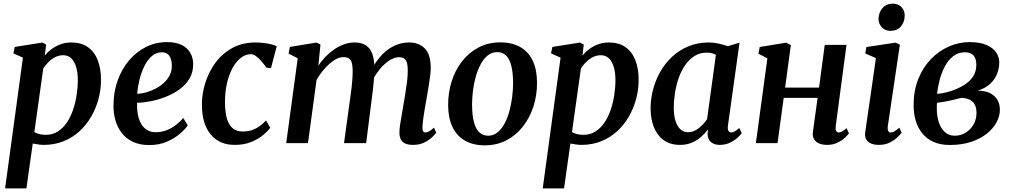

<svg xmlns="http://www.w3.org/2000/svg" viewBox="-20 -802 5674 1076"><path d="M8.5 254 108.5 -479 55 -503 62.5 -539 217 -563.5 238.5 -552.5 231 -491Q246.5 -510 268.8 -526.5Q291 -543 318.5 -553.5Q346 -564 379 -564Q434.5 -564 471.5 -538.5Q508.5 -513 527.2 -466Q546 -419 546 -354Q546 -299.5 531.8 -246.8Q517.5 -194 490.5 -147.5Q463.5 -101 424.5 -65.5Q385.5 -30 335.2 -10Q285 10 225.5 10Q210.5 10 194.5 7.5Q178.5 5 163.5 2.5L128 254ZM172.5 -62Q185.5 -54 201.8 -50.2Q218 -46.5 237.5 -46.5Q274.5 -46.5 303.5 -64.8Q332.5 -83 353.8 -114Q375 -145 388.8 -184.8Q402.5 -224.5 409.2 -268Q416 -311.5 416 -353.5Q416 -395 406.8 -426.2Q397.5 -457.5 379.5 -475Q361.5 -492.5 334.5 -492.5Q310 -492.5 288.8 -481.5Q267.5 -470.5 250.8 -453.5Q234 -436.5 222.5 -418.5Z M1032 -99.5Q1018.5 -78.5 988.8 -52.8Q959 -27 915.5 -8Q872 11 816.5 11Q762 11 723.5 -7.8Q685 -26.5 661 -58.5Q637 -90.5 626.2 -130Q615.5 -169.5 616 -211Q616 -285 638.8 -349.2Q661.5 -413.5 702 -462Q742.5 -510.5 797 -538.2Q851.5 -566 915.5 -566Q966 -566 998.2 -550Q1030.5 -534 1046.2 -506.5Q1062 -479 1062.5 -445Q1063.5 -398 1042.2 -362.2Q1021 -326.5 985.5 -301Q950 -275.5 908 -259Q866 -242.5 823.8 -234.5Q781.5 -226.5 748 -226Q747 -192 752.2 -162.2Q757.5 -132.5 770.2 -109.8Q783 -87 803.2 -74Q823.5 -61 852 -61Q885 -61 913.2 -72Q941.5 -83 965 -101Q988.5 -119 1007.5 -140.5ZM888 -509Q854.5 -509 829.8 -486.8Q805 -464.5 788 -429.2Q771 -394 761.2 -353.5Q751.5 -313 749 -276Q773 -277 799.8 -284.5Q826.5 -292 852.2 -305.5Q878 -319 898.8 -338Q919.5 -357 931.8 -381.8Q944 -406.5 943 -436.5Q942 -472.5 927.8 -490.8Q913.5 -509 888 -509Z M1295 10Q1210 10 1161.2 -48Q1112.5 -106 1111.5 -213.5Q1111 -273.5 1129.8 -335Q1148.5 -396.5 1186 -448.5Q1223.5 -500.5 1280.5 -532.2Q1337.5 -564 1413 -564Q1441.5 -564 1475 -558.8Q1508.5 -553.5 1531 -543L1498.5 -420L1473 -423Q1461 -440 1446 -457.5Q1431 -475 1415.5 -486.8Q1400 -498.5 1386.5 -498.5Q1357 -498.5 1330.2 -478.2Q1303.5 -458 1283.2 -421Q1263 -384 1251.5 -333.2Q1240 -282.5 1241 -221Q1242 -167 1253.2 -132.5Q1264.5 -98 1286.2 -81.5Q1308 -65 1339.5 -65Q1370 -65 1393.2 -73.2Q1416.5 -81.5 1435.5 -95.5Q1454.5 -109.5 1471 -127L1494.5 -86Q1481.5 -67.5 1454.5 -45Q1427.5 -22.5 1387.5 -6.2Q1347.5 10 1295 10Z M1776 -552.5 1764 -434Q1781.5 -460.5 1804.2 -484Q1827 -507.5 1853.5 -525.5Q1880 -543.5 1908.8 -553.8Q1937.5 -564 1967 -564Q2003 -564 2027.2 -550Q2051.5 -536 2064.2 -505.5Q2077 -475 2078.5 -425.5Q2078.5 -419 2078.2 -411.5Q2078 -404 2077.5 -396Q2077 -388 2076 -379.5L2058 -401.5Q2075 -438.5 2097.8 -468.2Q2120.5 -498 2148 -519.5Q2175.5 -541 2207 -552.5Q2238.5 -564 2273 -564Q2326.5 -564 2360.2 -531Q2394 -498 2394 -420.5Q2394 -402 2390 -371.5Q2386 -341 2380.5 -307.8Q2375 -274.5 2370 -246.5Q2365.5 -221 2360.5 -192.5Q2355.5 -164 2352 -137.2Q2348.5 -110.5 2347.5 -90Q2347 -72.5 2351.5 -66Q2356 -59.5 2363.5 -59.5Q2373.5 -59.5 2384.2 -65.5Q2395 -71.5 2412 -86.5L2425 -58.5Q2419.5 -50.5 2402.8 -34Q2386 -17.5 2358.8 -3.8Q2331.5 10 2294.5 10Q2264 10 2247.2 0.5Q2230.5 -9 2224.2 -25Q2218 -41 2218.5 -60.5Q2218.5 -78.5 2222.5 -105.2Q2226.5 -132 2232 -162Q2237.5 -192 2242 -220.5Q2246.5 -248 2252 -281Q2257.5 -314 2261.5 -347Q2265.5 -380 2265 -408Q2265 -451 2253.2 -466.2Q2241.5 -481.5 2216 -481.5Q2196.5 -481.5 2174 -470Q2151.5 -458.5 2129.8 -437.5Q2108 -416.5 2089 -388.2Q2070 -360 2057 -326.5L2078 -398Q2077 -375.5 2074.8 -348.8Q2072.5 -322 2069.5 -295.5Q2066.5 -269 2063 -245L2032 0H1908L1938 -219.5Q1942 -247.5 1946.5 -280.5Q1951 -313.5 1953.8 -346.2Q1956.5 -379 1956.5 -406.5Q1955.5 -452.5 1943.5 -467.2Q1931.5 -482 1903 -482Q1886 -482 1866 -472Q1846 -462 1825.8 -444Q1805.5 -426 1787 -403Q1768.5 -380 1754 -354.5L1706 0H1584L1648.5 -475.5L1597 -501.5L1604.5 -539L1753.5 -563.5Z M2783.5 -564.5Q2850 -564.5 2895.8 -538.2Q2941.5 -512 2965.5 -461.8Q2989.5 -411.5 2989.5 -339Q2990 -269.5 2969.8 -206.2Q2949.5 -143 2911.2 -93.8Q2873 -44.5 2818.8 -16Q2764.5 12.5 2696.5 12.5Q2631.5 12.5 2585.8 -13.8Q2540 -40 2516 -90Q2492 -140 2491.5 -211.5Q2491 -282 2511 -345.5Q2531 -409 2569.2 -458.2Q2607.5 -507.5 2661.8 -536Q2716 -564.5 2783.5 -564.5ZM2766.5 -510Q2737 -510 2714 -491.8Q2691 -473.5 2674.2 -442.5Q2657.5 -411.5 2646.5 -373Q2635.5 -334.5 2630.5 -293.5Q2625.5 -252.5 2625.5 -215Q2626 -153 2636.8 -114.8Q2647.5 -76.5 2667.8 -59Q2688 -41.5 2716 -41.5Q2745 -41.5 2767.8 -59.8Q2790.5 -78 2807.2 -109Q2824 -140 2834.5 -178.5Q2845 -217 2850.2 -258Q2855.5 -299 2855.5 -337Q2855 -399 2844.5 -437Q2834 -475 2814.5 -492.5Q2795 -510 2766.5 -510Z M3021.5 254 3121.5 -479 3068 -503 3075.5 -539 3230 -563.5 3251.5 -552.5 3244 -491Q3259.5 -510 3281.8 -526.5Q3304 -543 3331.5 -553.5Q3359 -564 3392 -564Q3447.5 -564 3484.5 -538.5Q3521.5 -513 3540.2 -466Q3559 -419 3559 -354Q3559 -299.5 3544.8 -246.8Q3530.5 -194 3503.5 -147.5Q3476.5 -101 3437.5 -65.5Q3398.5 -30 3348.2 -10Q3298 10 3238.5 10Q3223.5 10 3207.5 7.5Q3191.5 5 3176.5 2.5L3141 254ZM3185.5 -62Q3198.5 -54 3214.8 -50.2Q3231 -46.5 3250.5 -46.5Q3287.5 -46.5 3316.5 -64.8Q3345.5 -83 3366.8 -114Q3388 -145 3401.8 -184.8Q3415.5 -224.5 3422.2 -268Q3429 -311.5 3429 -353.5Q3429 -395 3419.8 -426.2Q3410.5 -457.5 3392.5 -475Q3374.5 -492.5 3347.5 -492.5Q3323 -492.5 3301.8 -481.5Q3280.5 -470.5 3263.8 -453.5Q3247 -436.5 3235.5 -418.5Z M4059.5 -98.5Q4056.5 -76.5 4062.8 -68Q4069 -59.5 4078.5 -59.5Q4087 -59.5 4097.2 -65.2Q4107.5 -71 4123 -84.5L4137 -56Q4132 -48 4115 -32Q4098 -16 4072.2 -3Q4046.5 10 4013.5 10Q3983.5 10 3964.5 -5.5Q3945.5 -21 3945.5 -53L3948 -76.5Q3932 -55.5 3909.5 -35.5Q3887 -15.5 3857.8 -2.8Q3828.5 10 3791.5 10Q3735.5 10 3698.8 -17Q3662 -44 3644 -90.5Q3626 -137 3626 -194.5Q3626 -247 3639.8 -299.8Q3653.5 -352.5 3680.5 -400Q3707.5 -447.5 3747.2 -484.5Q3787 -521.5 3838.8 -542.8Q3890.5 -564 3953 -564Q3979 -564 4008.2 -557.5Q4037.5 -551 4058.5 -543L4124.5 -563ZM3992 -494.5Q3981.5 -501 3968.2 -504Q3955 -507 3941 -507Q3902.5 -507 3872.8 -488.5Q3843 -470 3820.8 -438.5Q3798.5 -407 3784.2 -367Q3770 -327 3763 -283.5Q3756 -240 3756 -198.5Q3756 -153.5 3766 -123Q3776 -92.5 3793.8 -76.8Q3811.5 -61 3835 -61Q3853 -61 3868.5 -67.5Q3884 -74 3897.5 -84.8Q3911 -95.5 3922.5 -108.5Q3934 -121.5 3942.5 -134Z M4663.5 -95.5Q4661.5 -76.5 4666.2 -68Q4671 -59.5 4679 -59.5Q4688 -59.5 4697.8 -64.5Q4707.5 -69.5 4724.5 -83.5L4737.5 -54.5Q4732.5 -47 4716.2 -31.2Q4700 -15.5 4674.2 -2.8Q4648.5 10 4615.5 10Q4589.5 10 4570.5 2Q4551.5 -6 4542 -22.2Q4532.5 -38.5 4535.5 -61.5L4562 -253.5H4372L4337.5 0H4216L4280.5 -475L4230.5 -501L4237.5 -538.5L4386 -563L4412 -549.5L4380 -311H4570L4602 -550.5H4724Z M4905.5 10Q4879.5 10 4861.5 2.2Q4843.5 -5.5 4834.8 -20.2Q4826 -35 4828.5 -57Q4831 -77 4835.8 -110Q4840.5 -143 4846.8 -185Q4853 -227 4860 -275.2Q4867 -323.5 4874.2 -374.8Q4881.5 -426 4888.5 -476.5L4829 -502.5L4835.5 -538.5L4999.5 -563L5023 -551.5L4955.5 -95.5Q4953 -77.5 4957.8 -68.5Q4962.5 -59.5 4971.5 -59.5Q4981.5 -59.5 4992.2 -65.5Q5003 -71.5 5020 -86.5L5033 -58Q5027 -50 5010.5 -33.8Q4994 -17.5 4967.5 -3.8Q4941 10 4905.5 10ZM4969 -629Q4941 -629 4921.8 -649.2Q4902.5 -669.5 4903.5 -698.5Q4905 -734 4926.5 -757.8Q4948 -781.5 4983.5 -781.5Q5014.5 -781.5 5032.5 -761.8Q5050.5 -742 5050 -715Q5050 -678.5 5028.8 -653.8Q5007.5 -629 4969 -629Z M5303.5 10.5Q5251 10.5 5212.8 -6.2Q5174.5 -23 5149.5 -53.5Q5124.5 -84 5112.2 -124.5Q5100 -165 5100 -212Q5100 -293.5 5126 -358.8Q5152 -424 5196.5 -470.2Q5241 -516.5 5297.2 -541.2Q5353.5 -566 5413.5 -566Q5472.5 -566 5509 -549.8Q5545.5 -533.5 5562.8 -507.8Q5580 -482 5580 -453.5Q5580 -421.5 5568.5 -390.2Q5557 -359 5530.5 -333.5Q5504 -308 5459 -293.5Q5501 -294 5528.5 -280Q5556 -266 5569.8 -242Q5583.5 -218 5583.5 -187Q5583.5 -151.5 5564.8 -116.5Q5546 -81.5 5510 -52.8Q5474 -24 5422 -6.8Q5370 10.5 5303.5 10.5ZM5330.5 -41.5Q5363.5 -41.5 5391.2 -58.2Q5419 -75 5435.8 -104.2Q5452.5 -133.5 5452.5 -170Q5452.5 -199 5441.8 -217.5Q5431 -236 5411.8 -244.5Q5392.5 -253 5367 -253.5Q5359.5 -252 5349.2 -249.2Q5339 -246.5 5327.2 -243.5Q5315.5 -240.5 5302.5 -238Q5286.5 -234.5 5268.8 -231.2Q5251 -228 5231 -226Q5230 -218 5230 -209.5Q5230 -201 5230 -192.5Q5230 -151 5241.2 -116.8Q5252.5 -82.5 5275 -62Q5297.5 -41.5 5330.5 -41.5ZM5231.5 -276Q5247 -277 5260.8 -279.5Q5274.5 -282 5288 -285.5Q5301.5 -289 5316 -294Q5358 -309 5388.2 -329Q5418.5 -349 5435 -376.2Q5451.5 -403.5 5451.5 -439Q5451.5 -474.5 5435.2 -491.8Q5419 -509 5387.5 -509Q5350.5 -509 5322.8 -487.8Q5295 -466.5 5276.2 -431.8Q5257.5 -397 5246.5 -356Q5235.5 -315 5231.5 -276Z"/></svg>

Font: Merriweather 28pt SemiBold
Style: Italic
Weight: 600
Italic angle: -7.8°
Version: Version 2.101